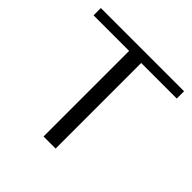

<svg xmlns="http://www.w3.org/2000/svg" viewBox="-178 -862 1023 1023"><g transform="rotate(45 333.5 -350.0)"><path d="M379 0V-645H647V-700H20V-645H288V0Z"/></g></svg>

Font: Tenor Sans
Style: Regular
Weight: 400
Designer: Denis Masharov
Foundry: Denis Masharov
Version: Version 1.1